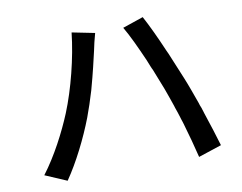

<svg xmlns="http://www.w3.org/2000/svg" viewBox="-77 -813 1154 914"><g transform="rotate(-10 500.0 -355.5)"><path d="M927 -43C914 -88 895 -147 875 -207L872 -217C871 -219 871 -221 870 -223L867 -233C865 -238 863 -243 861 -248L858 -258C841 -305 825 -351 810 -387C794 -425 776 -470 757 -515L750 -530C721 -598 690 -664 666 -708L566 -674C591 -632 620 -569 649 -503L653 -493C655 -488 657 -483 659 -478L663 -468C664 -466 665 -465 665 -463L670 -453C684 -418 697 -384 709 -354C719 -326 730 -296 740 -266L743 -256C749 -240 754 -224 759 -208L762 -198C764 -193 765 -188 767 -183L770 -173C787 -116 802 -59 815 -6L927 -43ZM323 -283C337 -320 351 -363 364 -406L367 -417C386 -485 401 -551 410 -590C414 -612 423 -648 430 -673L320 -695C307 -575 270 -429 226 -321C191 -236 137 -131 74 -48L179 -3C233 -81 287 -189 323 -283Z"/></g></svg>

Font: Glow Sans SC Normal Medium
Style: Regular
Weight: 600
Designer: Ryoko NISHIZUKA (kana, bopomofo & ideographs); Paul D. Hunt (Latin, Greek & Cyrillic); Sandoll Communications, Soo-young
Version: Version 0.93